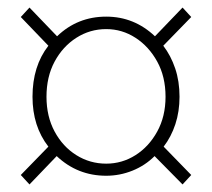

<svg xmlns="http://www.w3.org/2000/svg" viewBox="-20 -617 561 508"><path d="M58 -129 35 -154 108 -229Q66 -283 66 -361Q66 -442 108 -496L35 -572L58 -597L131 -521Q185 -573 261 -573Q335 -573 390 -521L463 -597L486 -572L412 -496Q432 -470 443.5 -436Q455 -402 455 -361Q455 -322 444 -288.5Q433 -255 413 -229L486 -154L463 -129L389 -204Q364 -179 330.5 -165.5Q297 -152 261 -152Q185 -152 130 -204ZM261 -184Q303 -184 338.5 -206.5Q374 -229 396 -269Q418 -309 418 -361Q418 -414 396 -454Q374 -494 338.5 -517Q303 -540 261 -540Q218 -540 182 -517Q146 -494 124.5 -454Q103 -414 103 -361Q103 -309 124.5 -269Q146 -229 182 -206.5Q218 -184 261 -184Z"/></svg>

Font: Noto Sans KR Thin
Style: Regular
Weight: 100
Designer: Ryoko NISHIZUKA 西塚涼子 (kana, bopomofo & ideographs); Paul D. Hunt (Latin, Greek & Cyrillic); Sandoll Communications 산돌커뮤니
Foundry: Adobe
Version: Version 2.004-H2;hotconv 1.0.118;makeotfexe 2.5.65603